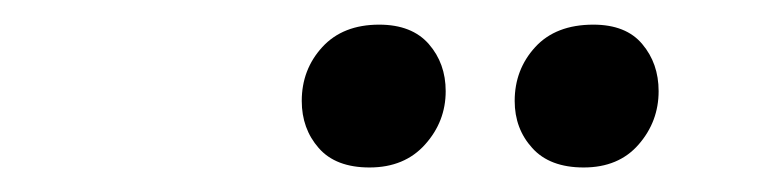

<svg xmlns="http://www.w3.org/2000/svg" viewBox="-20 -642 626 155"><path d="M278.3 -506.8Q251 -506.8 237.3 -522.5Q223.6 -538.1 223.6 -560.5Q223.6 -585.9 240.2 -604Q256.8 -622.1 286.1 -622.1Q312.5 -622.1 326.2 -606.4Q339.8 -590.8 339.8 -568.4Q339.8 -543.9 323.2 -525.4Q306.6 -506.8 278.3 -506.8ZM451.2 -506.8Q423.8 -506.8 409.7 -522.5Q395.5 -538.1 395.5 -560.5Q395.5 -585.9 412.1 -604Q428.7 -622.1 459 -622.1Q485.4 -622.1 498.5 -606.4Q511.7 -590.8 511.7 -568.4Q511.7 -543.9 495.6 -525.4Q479.5 -506.8 451.2 -506.8Z"/></svg>

Font: Crimson Pro SemiBold
Style: Italic
Weight: 600
Italic angle: -12°
Designer: Jacques Le Bailly
Foundry: Baron von Fonthausen
Version: Version 1.003